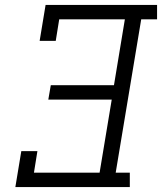

<svg xmlns="http://www.w3.org/2000/svg" viewBox="-20 -755 654 775"><path d="M42 0 66 -145H131L117 -58H382L431 -353H175L185 -411H440L484 -677H219L205 -590H140L164 -735H614V-677H550L447 -58H504V0Z"/></svg>

Font: Iosevka Curly Slab LtExObl
Style: Regular
Weight: 300
Width: 7
Italic angle: -9°
Monospace: yes
Designer: Belleve Invis
Foundry: Belleve Invis
Version: Version 11.1.0; ttfautohint (v1.8.3)